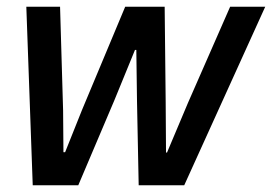

<svg xmlns="http://www.w3.org/2000/svg" viewBox="-20 -549 806 569"><path d="M58 -529H158L167 -222L168 -98H173L223 -223L351 -529H468L471 -246L472 -97H475L537 -244L662 -529H766L526 0H391L386 -250L384 -401H380L319 -252L212 0H77Z"/></svg>

Font: Mona Sans Medium
Style: Italic
Weight: 500
Italic angle: -11.7°
Designer: Deni Anggara
Foundry: GitHub
Version: Version 2.000